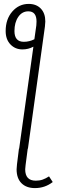

<svg xmlns="http://www.w3.org/2000/svg" viewBox="-20 -761 297 983"><path d="M250 171Q210 202 159 202Q115 202 90 177Q65 152 65 106Q65 98 67 80L77 0H78L151 -522Q125 -508 95 -508Q58 -508 33.5 -533.5Q9 -559 9 -602Q9 -663 43 -702Q77 -741 127 -741Q166 -741 189 -717Q212 -693 212 -651Q212 -643 210 -625L123 0H122L111 84Q109 100 109 106Q109 164 163 164Q183 164 198.5 158.5Q214 153 231 142ZM156 -560 166 -631Q167 -638 167 -651Q167 -703 125 -703Q93 -703 73.5 -674.5Q54 -646 54 -602Q54 -547 102 -547Q130 -547 156 -560Z"/></svg>

Font: Fira Sans Condensed ExtraLight
Style: Italic
Weight: 275
Width: 3
Italic angle: -8°
Designer: Carrois Corporate & Edenspiekermann AG
Foundry: Carrois Corporate GbR & Edenspiekermann AG
Version: Version 4.203